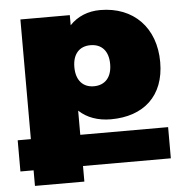

<svg xmlns="http://www.w3.org/2000/svg" viewBox="-54 -609 818 871"><g transform="rotate(-5 355.0 -173.5)"><path d="M695 -2H295V-112C331 -78 381 -60 440 -60C589 -60 685 -145 685 -299C685 -456 586 -558 434 -558C378 -558 330 -538 295 -501V-547H70V-2H10V140H70V211H295V140H695ZM376 -403C426 -403 458 -371 458 -310C458 -249 426 -216 376 -216C327 -216 295 -249 295 -310C295 -371 327 -403 376 -403Z"/></g></svg>

Font: Montserrat arm Black
Style: Regular
Weight: 900
Designer: Julieta Ulanovsky
Foundry: Julieta Ulanovsky
Version: Version 6.000;PS 006.000;hotconv 1.0.88;makeotf.lib2.5.64775